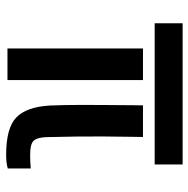

<svg xmlns="http://www.w3.org/2000/svg" viewBox="-14 -624 643 656"><g transform="rotate(90 308.0 -296.5)"><path d="M60 -503V-598.5H542.5V-503ZM556 -1Q537.5 4.5 509.5 4.5Q417.5 4.5 381.5 -30.5Q345.5 -65.5 341 -145.5Q340 -172.5 339.5 -196Q339 -219.5 339 -248.8Q339 -278 339.2 -320.5Q339.5 -363 340 -428L340.5 -463H448.5L448 -428Q447 -373.5 446.8 -328.8Q446.5 -284 447 -238Q447.5 -192 449 -134Q450 -102.5 460.8 -90Q471.5 -77.5 510.5 -77.5Q523 -77.5 533 -78Q543 -78.5 556 -79.5ZM146 0V-463H254V0Z"/></g></svg>

Font: Big Shoulders Stencil Display
Style: Bold
Weight: 700
Designer: Patric King
Foundry: XO Type Co
Version: Version 1.000